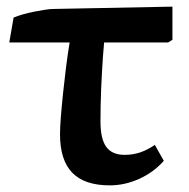

<svg xmlns="http://www.w3.org/2000/svg" viewBox="-20 -545 570 579"><path d="M311 14Q235 14 198 -24Q161 -62 161 -140Q161 -160 163.5 -192Q166 -224 170 -262.5Q174 -301 179 -341Q184 -381 190 -417H8L21 -492Q33 -497 48.5 -501.5Q64 -506 81.5 -509.5Q99 -513 115 -515.5Q131 -518 142 -518L500 -525V-425L487 -417H294Q292 -398 290.5 -375Q289 -352 287.5 -327Q286 -302 285 -276.5Q284 -251 283.5 -226Q283 -201 283 -179Q283 -126 300.5 -102Q318 -78 356 -78Q381 -78 403 -85.5Q425 -93 447 -108L474 -60Q443 -25 399.5 -5.5Q356 14 311 14Z"/></svg>

Font: Literata 18pt SemiBold
Style: Regular
Weight: 600
Designer: Latin by Veronika Burian and Jose Scaglione. Greek by Irene Vlachou. Cyrillic by Vera Evstafieva.
Foundry: TypeTogether
Version: Version 3.103;gftools[0.9.29]